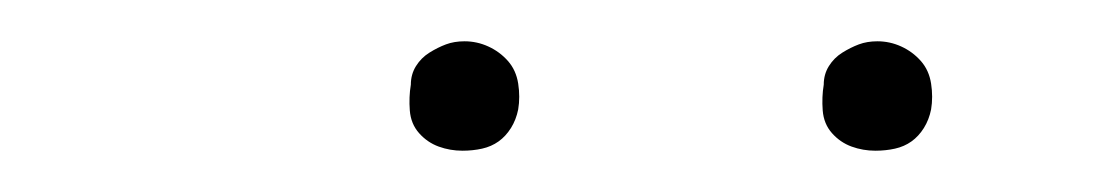

<svg xmlns="http://www.w3.org/2000/svg" viewBox="-20 -717 540 93"><path d="M404 -644Q398 -644 392.5 -646Q387 -648 383 -652.5Q379 -657 378.5 -663.5Q378 -670 379 -676Q379 -681 381.5 -685Q384 -689 388 -691.5Q392 -694 396 -695.5Q400 -697 405 -697Q411 -697 416.5 -694.5Q422 -692 426 -687.5Q430 -683 431 -676.5Q432 -670 431 -664Q430 -659 427.5 -655Q425 -651 421.5 -648.5Q418 -646 413.5 -645Q409 -644 404 -644ZM204 -644Q198 -644 192.5 -646Q187 -648 183 -652.5Q179 -657 178.5 -663.5Q178 -670 179 -676Q179 -681 181.5 -685Q184 -689 188 -691.5Q192 -694 196 -695.5Q200 -697 205 -697Q211 -697 216.5 -694.5Q222 -692 226 -687.5Q230 -683 231 -676.5Q232 -670 231 -664Q230 -659 227.5 -655Q225 -651 221.5 -648.5Q218 -646 213.5 -645Q209 -644 204 -644Z"/></svg>

Font: Iosevka Term Curly Th Obl
Style: Regular
Weight: 100
Italic angle: -9°
Designer: Belleve Invis
Foundry: Belleve Invis
Version: Version 32.3.0